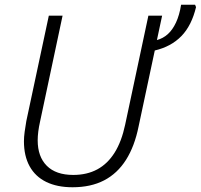

<svg xmlns="http://www.w3.org/2000/svg" viewBox="-20 -780 847 810"><path d="M286 10Q221 10 175 -12.5Q129 -35 105 -78.5Q81 -122 81 -184Q81 -202 84 -224Q87 -246 91 -269L186 -714H244L149 -267Q144 -245 141.5 -225Q139 -205 139 -188Q139 -119 177.5 -80.5Q216 -42 289 -42Q347 -42 390.5 -65.5Q434 -89 463.5 -136Q493 -183 508 -254L606 -714H664L642 -611Q668 -618 688 -636Q708 -654 722.5 -685Q737 -716 744 -760H803L807 -750Q798 -712 782.5 -681Q767 -650 745 -627.5Q723 -605 695 -590Q667 -575 633 -567L565 -248Q548 -163 511.5 -105.5Q475 -48 419 -19Q363 10 286 10Z"/></svg>

Font: Noto Sans Display Light
Style: Italic
Weight: 300
Italic angle: -12°
Designer: Monotype Design Team
Foundry: Monotype Imaging Inc.
Version: Version 2.003